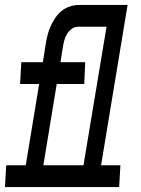

<svg xmlns="http://www.w3.org/2000/svg" viewBox="-51 -755 571 775"><path d="M-31 0 -26 -88H53L107 -416H30L35 -504H122L134 -580Q137 -598 141.5 -615.5Q146 -633 154 -650.5Q162 -668 173 -684Q184 -700 198.5 -711.5Q213 -723 231.5 -729Q250 -735 268 -735H464L357 -88H435L430 0ZM286 -88 379 -647H264Q250 -647 238.5 -638.5Q227 -630 219.5 -617.5Q212 -605 208.5 -592Q205 -579 203 -566L193 -504H293L289 -416H178L124 -88Z"/></svg>

Font: Iosevka Slab Semibold Oblique
Style: Regular
Weight: 600
Italic angle: -9°
Monospace: yes
Designer: Belleve Invis
Foundry: Belleve Invis
Version: Version 11.1.1; ttfautohint (v1.8.3)